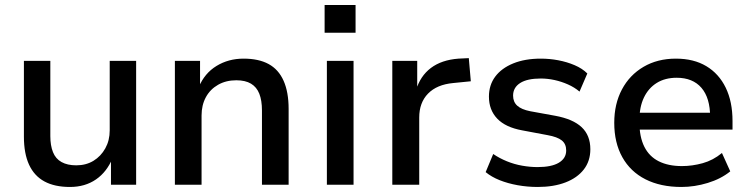

<svg xmlns="http://www.w3.org/2000/svg" viewBox="-20 -734 2977 763"><path d="M258 9Q197 9 156.5 -13Q116 -35 95.5 -79.5Q75 -124 75 -191V-492H180V-193Q180 -156 190.5 -129.5Q201 -103 224.5 -90Q248 -77 283 -77Q322 -77 351.5 -95Q381 -113 398.5 -144.5Q416 -176 416 -216V-492H521V0H421V-107H428Q405 -51 361.5 -21Q318 9 258 9Z M675 0V-492H775V-388H770Q793 -443 840.5 -472Q888 -501 948 -501Q1008 -501 1047.5 -479.5Q1087 -458 1107 -413Q1127 -368 1127 -301V0H1021V-295Q1021 -335 1010.5 -361.5Q1000 -388 977.5 -401.5Q955 -415 919 -415Q878 -415 846.5 -397Q815 -379 798 -347.5Q781 -316 781 -275V0Z M1270 -604V-714H1393V-604ZM1279 0V-492H1385V0Z M1539 0V-492H1638V-375H1633Q1650 -432 1692.5 -464Q1735 -496 1802 -501L1843 -503L1851 -411L1781 -404Q1716 -398 1681 -362Q1646 -326 1646 -267V0Z M2117 9Q2076 9 2037 2Q1998 -5 1965.5 -18Q1933 -31 1910 -50L1940 -122Q1965 -105 1994.5 -93Q2024 -81 2055.5 -75.5Q2087 -70 2116 -70Q2172 -70 2201 -87.5Q2230 -105 2230 -136Q2230 -162 2212.5 -176Q2195 -190 2156 -197L2055 -216Q1989 -228 1956 -262.5Q1923 -297 1923 -350Q1923 -396 1948 -429.5Q1973 -463 2019.5 -482Q2066 -501 2129 -501Q2164 -501 2198.5 -494.5Q2233 -488 2263.5 -475Q2294 -462 2314 -442L2283 -370Q2263 -387 2237 -398.5Q2211 -410 2183.5 -416Q2156 -422 2129 -422Q2075 -422 2047 -404Q2019 -386 2019 -354Q2019 -329 2035.5 -314Q2052 -299 2087 -292L2186 -274Q2257 -261 2291.5 -228.5Q2326 -196 2326 -141Q2326 -94 2300 -60.5Q2274 -27 2227 -9Q2180 9 2117 9Z M2688 9Q2605 9 2545 -21.5Q2485 -52 2453 -109.5Q2421 -167 2421 -246Q2421 -321 2451.5 -378.5Q2482 -436 2537.5 -468.5Q2593 -501 2666 -501Q2737 -501 2787 -471Q2837 -441 2864 -385.5Q2891 -330 2891 -253V-219H2503V-286H2819L2802 -269Q2802 -345 2767.5 -385Q2733 -425 2669 -425Q2623 -425 2590 -404.5Q2557 -384 2539 -346.5Q2521 -309 2521 -257V-248Q2521 -190 2540.5 -151Q2560 -112 2598 -93Q2636 -74 2690 -74Q2731 -74 2772.5 -85.5Q2814 -97 2849 -126L2882 -53Q2845 -23 2792.5 -7Q2740 9 2688 9Z"/></svg>

Font: NunitoSans_10ptSemiBold
Style: Regular
Weight: 600
Designer: Vernon Adams
Foundry: Vernon Adams
Version: Version 3.101;gftools[0.9.27]